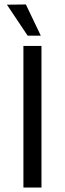

<svg xmlns="http://www.w3.org/2000/svg" viewBox="-20 -841 291 861"><path d="M11 -820 96 -821 163 -681H104ZM166 0H85V-635H166Z"/></svg>

Font: Gemunu Libre
Style: Regular
Weight: 400
Designer: Puspanada Ekanayake, Sola Matas, Pathum Egodawatta, Kosala Senevirathne
Foundry: mooniak
Version: Version 1.100